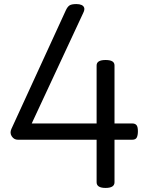

<svg xmlns="http://www.w3.org/2000/svg" viewBox="-20 -910 715 944"><path d="M499 14Q477 14 466 7Q455 0 455 -14V-223H68Q49 -223 38 -239.5Q27 -256 36 -276L304 -860Q312 -877 322 -883.5Q332 -890 356 -890Q371 -890 381 -885.5Q391 -881 394 -871.5Q397 -862 389 -846L136 -303H455V-588Q455 -615 499 -615Q521 -615 532 -608.5Q543 -602 543 -588V-303H630Q644 -303 651 -295Q658 -287 658 -265Q658 -245 652.5 -234Q647 -223 630 -223H543V-14Q543 14 499 14Z"/></svg>

Font: Playwrite GB S
Style: Regular
Weight: 400
Designer: Veronika Burian, José Scaglione
Foundry: TypeTogether
Version: Version 1.000